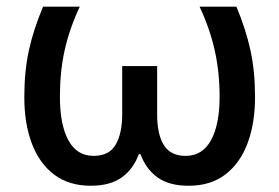

<svg xmlns="http://www.w3.org/2000/svg" viewBox="-20 -561 858 590"><path d="M706.5 -540.5Q735.8 -470.2 749.8 -405.8Q763.7 -341.3 763.7 -262.2Q763.7 -182.1 740.7 -120.8Q717.8 -59.6 672.6 -24.9Q627.4 9.8 559.6 9.8Q500 9.8 464.4 -15.6Q428.7 -41 411.6 -87.4H406.7Q389.6 -41 353.8 -15.6Q317.9 9.8 258.8 9.8Q191.9 9.8 146.5 -24.4Q101.1 -58.6 77.9 -119.9Q54.7 -181.2 54.7 -262.2Q54.7 -341.3 68.6 -405.5Q82.5 -469.7 112.3 -540.5H225.1Q193.4 -472.7 178.7 -406.7Q164.1 -340.8 164.1 -264.2Q164.1 -177.7 190.2 -129.9Q216.3 -82 267.6 -82Q315.4 -82 335.4 -116.5Q355.5 -150.9 355.5 -209.5V-357.9H462.9V-209.5Q462.9 -147.9 483.6 -115Q504.4 -82 550.3 -82Q602.1 -82 628.4 -130.1Q654.8 -178.2 654.8 -263.2Q654.8 -339.4 639.9 -406Q625 -472.7 593.3 -540.5Z"/></svg>

Font: Open Sans SemiBold
Style: Regular
Weight: 600
Designer: Monotype Design Team
Foundry: Monotype Imaging Inc.
Version: Version 3.003; ttfautohint (v1.8.4)